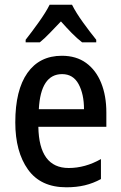

<svg xmlns="http://www.w3.org/2000/svg" viewBox="-20 -786 513 816"><path d="M243 -549Q304 -549 346 -518.5Q388 -488 410 -433.5Q432 -379 432 -308V-247H143Q146 -72 272 -72Q342 -72 409 -110V-25Q376 -7 340.5 1.5Q305 10 262 10Q153 10 99 -65.5Q45 -141 45 -266Q45 -403 96.5 -476Q148 -549 243 -549ZM244 -471Q153 -471 145 -322H337Q337 -386 314 -428.5Q291 -471 244 -471ZM286 -766Q303 -732 333 -690.5Q363 -649 389 -617V-606H329Q307 -623 284.5 -646Q262 -669 239 -695Q214 -669 191.5 -645.5Q169 -622 149 -606H89V-617Q115 -650 145 -692Q175 -734 191 -766Z"/></svg>

Font: Noto Sans Georgian Condensed Medium
Style: Regular
Weight: 500
Width: 3
Designer: Monotype Design Team, Akaki Razmadze
Foundry: Google LLC
Version: Version 2.005; ttfautohint (v1.8.4.7-5d5b)